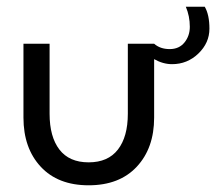

<svg xmlns="http://www.w3.org/2000/svg" viewBox="-20 -541 645 573"><path d="M128 -201.5Q128 -133 157.2 -94.8Q186.5 -56.5 244.5 -56.5Q302.5 -56.5 332 -94.8Q361.5 -133 361.5 -201.5V-410.5H440Q458 -394.5 486.5 -394.5Q514.5 -394.5 530.5 -414.2Q546.5 -434 546.5 -461Q546.5 -493 534.5 -521H591Q605 -497 605 -455.5Q605 -413 572 -381.2Q539 -349.5 493.5 -349.5Q466.5 -349.5 440 -364.5V-190Q440 -99 388.2 -43.5Q336.5 12 244.5 12Q153 12 101.5 -43.5Q50 -99 50 -190V-410.5H128Z"/></svg>

Font: League Spartan
Style: Regular
Weight: 350
Foundry: The League of Moveable Type
Version: Version 2.002